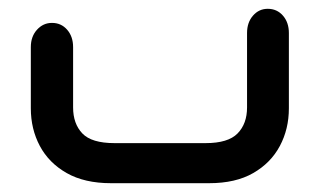

<svg xmlns="http://www.w3.org/2000/svg" viewBox="-20 -416 726 436"><path d="M455 0H232Q172 0 131.5 -23Q91 -46 70.5 -84.5Q50 -123 50 -170V-309Q50 -333 64 -348.5Q78 -364 98 -364Q119 -364 132.5 -348.5Q146 -333 146 -309V-172Q146 -135 167 -113Q188 -91 240 -91H447Q498 -91 519.5 -113Q541 -135 541 -172V-341Q541 -365 554.5 -380.5Q568 -396 588 -396Q609 -396 622.5 -380.5Q636 -365 636 -341V-170Q636 -123 615.5 -84.5Q595 -46 555 -23Q515 0 455 0Z"/></svg>

Font: Beiruti SemiBold
Style: Regular
Weight: 600
Designer: Arlette Boutros
Foundry: Boutros
Version: Version 1.41